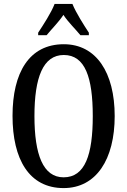

<svg xmlns="http://www.w3.org/2000/svg" viewBox="-20 -951 651 981"><path d="M175 -784V-771H218C244 -803 280 -838 304 -875C328 -838 365 -803 391 -771H434V-784C409 -822 368 -886 350 -931H259C242 -886 200 -822 175 -784ZM305 10C472 10 566 -137 566 -358C566 -580 472 -725 306 -725C129 -725 44 -580 44 -359C44 -137 129 10 305 10ZM305 -45C200 -45 156 -161 156 -358C156 -555 200 -670 306 -670C415 -670 454 -555 454 -358C454 -161 415 -45 305 -45Z"/></svg>

Font: Noto Serif Bengali ExtraCondensed Medium
Style: Regular
Weight: 500
Width: 2
Designer: Juan Bruce, Universal Thirst, Indian Type Foundry and the Monotype Design Team.
Foundry: Monotype Imaging Inc.
Version: Version 2.003